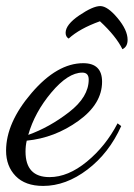

<svg xmlns="http://www.w3.org/2000/svg" viewBox="-34 -568 440 632"><path d="M302 -299Q302 -226 224 -170Q146 -114 54 -105Q50 -88 50 -69Q50 15 129 15Q190 15 252 -36Q314 -87 353 -162L365 -153Q325 -64 254 -10Q183 44 108 44Q49 44 17.5 11.5Q-14 -21 -14 -72Q-14 -164 70 -262Q154 -360 240 -360Q302 -360 302 -299ZM237 -329Q190 -329 135 -263.5Q80 -198 59 -124Q129 -149 193.5 -199Q258 -249 258 -306Q258 -329 237 -329ZM192 -441Q182 -447 182 -460Q182 -487 227 -517.5Q272 -548 296 -548Q320 -548 353 -508.5Q386 -469 386 -437Q386 -414 369 -406Q348 -449 295 -498Q228 -474 192 -441Z"/></svg>

Font: Dancing Script
Style: Regular
Weight: 400
Designer: Pablo Impallari
Foundry: Pablo Impallari. www.impallari.com
Version: Version 1.002